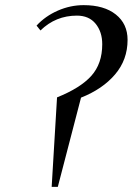

<svg xmlns="http://www.w3.org/2000/svg" viewBox="-20 -731 527 751"><path d="M123 -630.9Q157.2 -668 206.3 -689.5Q255.4 -710.9 307.1 -710.9Q387.2 -710.9 433.1 -674.3Q479 -637.7 479 -575.2Q479 -497.1 429.9 -439.7Q380.9 -382.3 296.9 -349.1L206.1 0H182.1L203.1 -350.1Q294.4 -386.7 337.2 -434.3Q379.9 -481.9 379.9 -558.1Q379.9 -606.4 354 -638.2Q328.1 -669.9 280.8 -669.9Q197.8 -669.9 138.2 -611.8Z"/></svg>

Font: Dihjauti S
Style: Bold Italic
Weight: 700
Italic angle: -9°
Designer: T. Christopher White
Version: Version 3.0.0